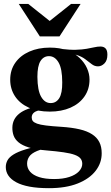

<svg xmlns="http://www.w3.org/2000/svg" viewBox="-20 -697 567 978"><path d="M229.5 261.5Q172.5 261.5 131 253.8Q89.5 246 62.8 231.5Q36 217 22.8 197.5Q9.5 178 9.5 154Q9.5 135.5 18.2 119.5Q27 103.5 49 89.8Q71 76 110 64Q149 52 209.5 41H254.5L255 51Q198.5 59.5 169 72Q139.5 84.5 128.8 100.8Q118 117 118 136.5Q118 160 133.5 177.8Q149 195.5 179.5 205.2Q210 215 255.5 215Q300.5 215 332.8 204.5Q365 194 382 176Q399 158 399 137.5Q399 121.5 390.2 110.5Q381.5 99.5 360.8 91.8Q340 84 304.2 78.8Q268.5 73.5 214.5 69Q160.5 64.5 126.8 54Q93 43.5 74.5 28Q56 12.5 49.2 -6.8Q42.5 -26 43 -48Q44 -91 78.5 -118.5Q113 -146 178.5 -155.5L196 -137.5Q166 -134 153.8 -124.2Q141.5 -114.5 141.5 -99Q141.5 -88 147.2 -80.5Q153 -73 168.8 -67.2Q184.5 -61.5 214.2 -57.8Q244 -54 292.5 -51Q346 -47.5 384.8 -38.5Q423.5 -29.5 448.8 -13.2Q474 3 486 26.8Q498 50.5 498 83Q498.5 132.5 467.2 173Q436 213.5 376 237.5Q316 261.5 229.5 261.5ZM233.5 -128.5Q171 -128.5 125.8 -149.2Q80.5 -170 56.2 -207Q32 -244 32 -291Q32 -340.5 57.8 -377.2Q83.5 -414 129.2 -434.2Q175 -454.5 234 -454.5Q285 -454.5 322.5 -440.2Q360 -426 385.2 -402Q410.5 -378 423.2 -349.5Q436 -321 436 -292Q436 -242.5 410.2 -205.5Q384.5 -168.5 339 -148.5Q293.5 -128.5 233.5 -128.5ZM238.5 -172Q266 -172 281.8 -197Q297.5 -222 297 -277.5Q297 -347 278.2 -379Q259.5 -411 229.5 -411Q202 -411 186.2 -386Q170.5 -361 170.5 -305.5Q171 -236 189.8 -203.8Q208.5 -171.5 238.5 -172ZM301 -418.5 289.5 -448Q335.5 -442.5 367.2 -443.5Q399 -444.5 421.5 -448.5Q444 -452.5 460.5 -456.2Q477 -460 492 -460Q508.5 -460 517.8 -450.2Q527 -440.5 527 -418.5Q527 -389 512 -374Q497 -359 479 -359Q461.5 -359 446.8 -370.5Q432 -382 413.8 -395.8Q395.5 -409.5 368.8 -417.5Q342 -425.5 301 -418.5ZM256.5 -571.5H209.5L342 -677H390.5L283 -511.5H183L75.5 -677H124Z"/></svg>

Font: Newsreader 24pt
Style: Bold
Weight: 700
Designer: Hugues Gentile
Foundry: Production Type
Version: Version 1.003